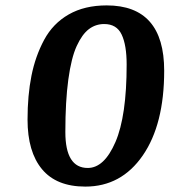

<svg xmlns="http://www.w3.org/2000/svg" viewBox="-20 -680 628 711"><path d="M375 -660Q588 -660 588 -418Q588 -219 508.5 -104Q429 11 296 11Q189 11 135.5 -53.5Q82 -118 82 -237Q82 -327 96.5 -399.5Q111 -472 143.5 -532.5Q176 -593 234.5 -626.5Q293 -660 375 -660ZM366 -591Q334 -591 309 -572Q284 -553 264 -509.5Q244 -466 233 -385.5Q222 -305 222 -191Q222 -58 305 -58Q366 -58 407.5 -154Q449 -250 449 -441Q449 -513 430.5 -552Q412 -591 366 -591Z"/></svg>

Font: Arsenal
Style: Bold Italic
Weight: 700
Italic angle: -9.10001°
Designer: Andrij Shevchenko
Foundry: Stairsfor
Version: Version 2.001;PS 002.001;hotconv 1.0.88;makeotf.lib2.5.64775